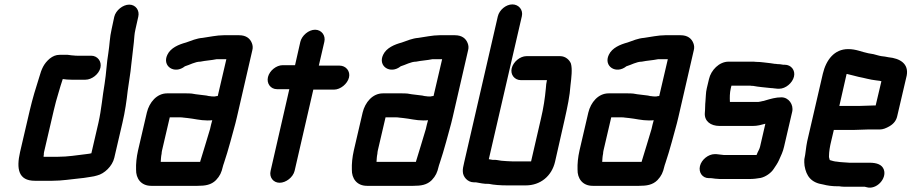

<svg xmlns="http://www.w3.org/2000/svg" viewBox="-20 -784 4140 872"><path d="M394 -531H331C326 -531 320 -531 315 -532C301 -532 292 -536 278 -535H251C234 -535 220 -529 206 -518C179 -495 169 -472 158 -433C142 -383 128 -337 115 -282L71 -93C54 -18 63 37 138 37H218C262 37 302 30 343 26L361 24C381 20 403 19 421 13C454 5 490 -29 499 -67L536 -226C548 -277 555 -326 560 -372C565 -412 573 -452 576 -489L580 -523C583 -548 585 -570 588 -593C590 -612 590 -629 595 -650L608 -708C615 -737 596 -763 567 -763C538 -763 506 -737 499 -708L487 -652C478 -614 478 -580 472 -543C464 -497 463 -452 455 -403C445 -346 441 -288 427 -226L395 -88C392 -87 389 -87 386 -86L371 -84C329 -79 288 -72 244 -72H178C178 -75 178 -78 179 -81C179 -85 179 -89 180 -93L224 -282C231 -311 237 -335 245 -360L255 -394C259 -405 262 -415 265 -425C277 -423 291 -422 305 -422H368C397 -422 429 -447 436 -476C443 -505 423 -531 394 -531Z M714 -86C714 -91 715 -96 716 -101L751 -251H800C804 -251 808 -251 812 -250L831 -248C861 -245 889 -237 922 -237C929 -237 937 -237 944 -238C940 -225 937 -211 934 -198C918 -146 905 -100 890 -53L889 -49H710C711 -62 711 -72 714 -86ZM956 -346H947C943 -346 939 -346 936 -347C931 -347 926 -348 918 -350C902 -352 885 -354 869 -356L851 -359C842 -360 833 -360 824 -360H739C692 -360 658 -319 647 -273L607 -101C600 -70 597 -40 598 -14C597 26 620 60 667 60H877C912 60 939 56 961 34C979 15 986 -1 992 -27C993 -32 995 -37 997 -43C1008 -77 1016 -102 1026 -139C1035 -174 1048 -216 1056 -252L1126 -556C1129 -567 1128 -578 1124 -588C1116 -609 1098 -624 1066 -624H996C964 -624 930 -616 900 -612C873 -610 848 -599 825 -591C792 -582 755 -567 740 -535C715 -483 773 -445 820 -483C841 -489 866 -504 890 -504C914 -509 939 -510 963 -515H1008L969 -348C964 -348 961 -347 956 -346Z M1344 -594 1320 -488H1264C1235 -488 1204 -463 1197 -434C1190 -405 1209 -379 1238 -379H1294L1209 -8C1202 21 1221 46 1250 46C1279 46 1311 21 1318 -8L1403 -377H1497C1526 -377 1558 -403 1565 -432C1572 -461 1551 -486 1522 -486H1428L1453 -594C1460 -623 1440 -649 1411 -649C1382 -649 1351 -623 1344 -594Z M1694 -86C1694 -91 1695 -96 1696 -101L1731 -251H1780C1784 -251 1788 -251 1792 -250L1811 -248C1841 -245 1869 -237 1902 -237C1909 -237 1917 -237 1924 -238C1920 -225 1917 -211 1914 -198C1898 -146 1885 -100 1870 -53L1869 -49H1690C1691 -62 1691 -72 1694 -86ZM1936 -346H1927C1923 -346 1919 -346 1916 -347C1911 -347 1906 -348 1898 -350C1882 -352 1865 -354 1849 -356L1831 -359C1822 -360 1813 -360 1804 -360H1719C1672 -360 1638 -319 1627 -273L1587 -101C1580 -70 1577 -40 1578 -14C1577 26 1600 60 1647 60H1857C1892 60 1919 56 1941 34C1959 15 1966 -1 1972 -27C1973 -32 1975 -37 1977 -43C1988 -77 1996 -102 2006 -139C2015 -174 2028 -216 2036 -252L2106 -556C2109 -567 2108 -578 2104 -588C2096 -609 2078 -624 2046 -624H1976C1944 -624 1910 -616 1880 -612C1853 -610 1828 -599 1805 -591C1772 -582 1735 -567 1720 -535C1695 -483 1753 -445 1800 -483C1821 -489 1846 -504 1870 -504C1894 -509 1919 -510 1943 -515H1988L1949 -348C1944 -348 1941 -347 1936 -346Z M2304 -474C2297 -445 2317 -420 2346 -420H2464C2461 -407 2460 -397 2459 -382C2455 -338 2448 -292 2437 -246L2392 -51H2308C2291 -51 2273 -53 2257 -54C2242 -56 2233 -59 2218 -58H2217C2212 -59 2207 -60 2200 -61L2350 -710C2357 -739 2336 -764 2307 -764C2278 -764 2248 -739 2241 -710L2088 -46C2084 -29 2081 -15 2082 -5C2082 18 2103 44 2132 44H2141C2159 47 2179 52 2199 51H2200C2223 56 2254 58 2283 58H2368C2434 58 2486 16 2501 -50L2545 -244C2557 -298 2568 -349 2571 -397C2575 -431 2580 -470 2573 -495C2567 -511 2549 -529 2524 -529H2371C2342 -529 2311 -503 2304 -474Z M2719 -86C2719 -91 2720 -96 2721 -101L2756 -251H2805C2809 -251 2813 -251 2817 -250L2836 -248C2866 -245 2894 -237 2927 -237C2934 -237 2942 -237 2949 -238C2945 -225 2942 -211 2939 -198C2923 -146 2910 -100 2895 -53L2894 -49H2715C2716 -62 2716 -72 2719 -86ZM2961 -346H2952C2948 -346 2944 -346 2941 -347C2936 -347 2931 -348 2923 -350C2907 -352 2890 -354 2874 -356L2856 -359C2847 -360 2838 -360 2829 -360H2744C2697 -360 2663 -319 2652 -273L2612 -101C2605 -70 2602 -40 2603 -14C2602 26 2625 60 2672 60H2882C2917 60 2944 56 2966 34C2984 15 2991 -1 2997 -27C2998 -32 3000 -37 3002 -43C3013 -77 3021 -102 3031 -139C3040 -174 3053 -216 3061 -252L3131 -556C3134 -567 3133 -578 3129 -588C3121 -609 3103 -624 3071 -624H3001C2969 -624 2935 -616 2905 -612C2878 -610 2853 -599 2830 -591C2797 -582 2760 -567 2745 -535C2720 -483 2778 -445 2825 -483C2846 -489 2871 -504 2895 -504C2919 -509 2944 -510 2968 -515H3013L2974 -348C2969 -348 2966 -347 2961 -346Z M3529 -342C3503 -342 3480 -335 3456 -328C3451 -326 3446 -325 3444 -325C3438 -324 3429 -321 3424 -321H3295V-322C3294 -340 3294 -362 3299 -383L3302 -395H3387C3392 -394 3396 -394 3400 -394C3425 -389 3455 -387 3481 -384C3491 -384 3503 -381 3512 -381H3519C3548 -381 3579 -407 3586 -436C3593 -465 3573 -490 3544 -490H3537C3528 -492 3518 -493 3509 -493C3506 -494 3503 -494 3499 -494C3493 -495 3487 -496 3479 -497C3456 -499 3438 -503 3414 -503C3407 -504 3401 -504 3394 -504H3289C3246 -504 3209 -465 3200 -425L3190 -383C3185 -363 3186 -342 3184 -325C3182 -308 3183 -288 3181 -270C3179 -234 3207 -212 3248 -212H3399C3421 -212 3437 -217 3456 -222L3432 -118C3430 -109 3425 -100 3421 -92C3420 -89 3418 -85 3416 -80H3268C3257 -81 3244 -83 3233 -84H3226C3197 -84 3166 -59 3159 -30C3152 -1 3170 25 3199 25H3206C3215 25 3226 28 3236 28C3244 29 3251 29 3258 29H3384C3403 29 3417 27 3435 24C3457 19 3482 2 3494 -17C3502 -29 3512 -43 3518 -57C3527 -77 3536 -95 3541 -118L3578 -277C3585 -309 3562 -342 3529 -342Z M3886 -303H3792L3825 -448C3827 -448 3829 -448 3831 -447C3846 -444 3865 -438 3879 -435C3906 -430 3931 -422 3959 -419L3975 -417L3983 -415L3957 -305H3948C3935 -305 3901 -303 3886 -303ZM3923 -196H3976C3989 -196 4004 -201 4022 -212C4040 -223 4051 -238 4055 -257L4098 -441C4108 -495 4067 -519 4015 -524L3999 -527L3983 -529C3970 -531 3960 -535 3947 -538L3924 -542C3893 -548 3869 -561 3832 -561C3769 -561 3732 -512 3717 -449L3646 -142C3640 -114 3639 -86 3633 -61C3632 -52 3633 -42 3634 -31C3642 16 3664 46 3719 54C3738 59 3759 62 3783 62H3791C3798 63 3805 64 3812 64H3907L3915 66C3960 80 4009 27 3994 -14C3986 -36 3963 -45 3929 -45H3837C3828 -45 3818 -47 3808 -47C3801 -47 3786 -49 3780 -50C3772 -50 3758 -54 3752 -56C3750 -56 3748 -57 3748 -59C3748 -62 3744 -69 3745 -75C3745 -94 3749 -119 3755 -143L3767 -194H3861C3876 -194 3909 -196 3923 -196Z"/></svg>

Font: Electronic
Style: ExHvIt
Weight: 900
Version: Version 1.011